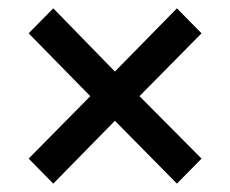

<svg xmlns="http://www.w3.org/2000/svg" viewBox="-20 -560 553 461"><path d="M107.9 -119.1 48.8 -179.2 196.8 -329.1 48.8 -480 107.9 -540 255.9 -388.2 404.8 -540 463.9 -480 314.9 -329.1 463.9 -179.2 404.8 -119.1 255.9 -270Z"/></svg>

Font: Source Sans 3 Semibold
Style: Regular
Weight: 600
Designer: Paul D. Hunt
Foundry: Adobe
Version: Version 3.052;hotconv 1.1.0;makeotfexe 2.6.0